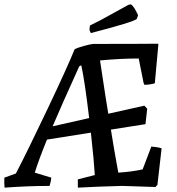

<svg xmlns="http://www.w3.org/2000/svg" viewBox="-41 -855 813 883"><path d="M377 -703Q369 -715 371 -726L373 -738L421 -762L550 -833L561 -835Q575 -827 594 -785L588 -768Q574 -754 377 -703ZM-20 8Q-22 -14 -21 -38L32 -57Q85 -159 176.5 -351.5Q268 -544 302 -628Q313 -635 344 -643.5Q375 -652 387 -653Q597 -653 687 -654V-647L671 -472Q647 -465 623 -465L619 -475L597 -586Q514 -586 419 -577Q451 -365 457 -332L623 -369L636 -355L628 -284L469 -259Q482 -176 503 -61Q565 -65 615 -76L655 -181Q683 -179 702 -173L701 -162L683 -5L674 5Q542 0 521 0Q404 3 317 8V-30L395 -50Q392 -106 377 -245L175 -213Q136 -117 119 -61L195 -38Q194 -23 187 0Q87 0 -20 8ZM323 -549Q239 -364 201 -274L369 -312Q349 -481 333 -554Q328 -554 323 -549Z"/></svg>

Font: Albura Medium
Style: Italic
Weight: 462
Italic angle: -7°
Designer: Mercedes Jáuregui
Foundry: Omnibus-Type Team
Version: Version 1.000